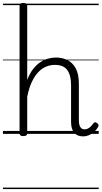

<svg xmlns="http://www.w3.org/2000/svg" viewBox="-20 -910 691 1305"><path d="M545 17Q526 17 510.5 11Q495 5 484.5 -7.5Q474 -20 468.5 -38Q463 -56 463 -81V-332Q463 -398 437.5 -433.5Q412 -469 353 -469Q324 -469 295.5 -458Q267 -447 242 -421.5Q217 -396 197 -354.5Q177 -313 165 -252V-4Q165 6 158.5 10.5Q152 15 138 15Q125 15 119 10.5Q113 6 113 -4V-871Q113 -881 119 -885.5Q125 -890 138 -890Q152 -890 158.5 -885.5Q165 -881 165 -871V-367Q182 -411 204.5 -440Q227 -469 253 -486.5Q279 -504 306.5 -511.5Q334 -519 360 -519Q404 -519 439.5 -501Q475 -483 495.5 -444Q516 -405 516 -341V-93Q516 -73 520 -59.5Q524 -46 532.5 -38.5Q541 -31 555 -31Q565 -31 575 -35Q585 -39 595 -48.5Q605 -58 615 -72Q620 -79 626.5 -79Q633 -79 640 -73Q648 -67 649.5 -60.5Q651 -54 647 -47Q636 -28 619 -13Q602 2 583 9.5Q564 17 545 17ZM0 365H651V375H0ZM0 -20H651V0H0ZM0 -505H651V-500H0ZM0 -885H651V-875H0Z"/></svg>

Font: Playwrite GB J Guides
Style: Regular
Weight: 400
Designer: Veronika Burian, José Scaglione
Foundry: TypeTogether
Version: Version 1.003